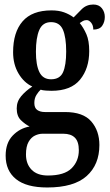

<svg xmlns="http://www.w3.org/2000/svg" viewBox="-20 -593 488 850"><path d="M189 237Q97 237 51 200Q5 163 5 96Q5 40 36 7.5Q67 -25 111 -33Q91 -43 72.5 -61Q54 -79 54 -113Q54 -144 74 -167.5Q94 -191 123 -210Q86 -227 62 -267.5Q38 -308 38 -362Q38 -450 80 -498.5Q122 -547 208 -547Q240 -547 263.5 -538.5Q287 -530 306 -516Q321 -532 342 -552.5Q363 -573 393 -573Q418 -573 431 -556.5Q444 -540 444 -518Q444 -496 432.5 -479Q421 -462 393 -462Q393 -481 383.5 -492.5Q374 -504 364 -504Q354 -504 347 -500Q340 -496 333 -491Q350 -470 362.5 -441.5Q375 -413 375 -367Q375 -290 334.5 -240.5Q294 -191 208 -191Q199 -191 183.5 -192Q168 -193 160 -196Q151 -188 141.5 -173Q132 -158 132 -137Q132 -115 145 -106Q158 -97 179 -97H268Q348 -97 384 -55.5Q420 -14 420 49Q420 136 363.5 186.5Q307 237 189 237ZM206 -242Q245 -242 259 -273Q273 -304 273 -365Q273 -428 258.5 -461.5Q244 -495 206 -495Q169 -495 154 -460.5Q139 -426 139 -364Q139 -305 154.5 -273.5Q170 -242 206 -242ZM192 184Q265 184 297 152Q329 120 329 72Q329 34 311.5 16.5Q294 -1 260 -1H169Q152 -1 135 7Q118 15 106.5 35Q95 55 95 91Q95 133 120 158.5Q145 184 192 184Z"/></svg>

Font: Noto Serif Ethiopic ExtraCondensed SemiBold
Style: Regular
Weight: 600
Width: 2
Designer: Monotype Design Team
Foundry: Monotype Imaging Inc.
Version: Version 2.102; ttfautohint (v1.8.4.7-5d5b)